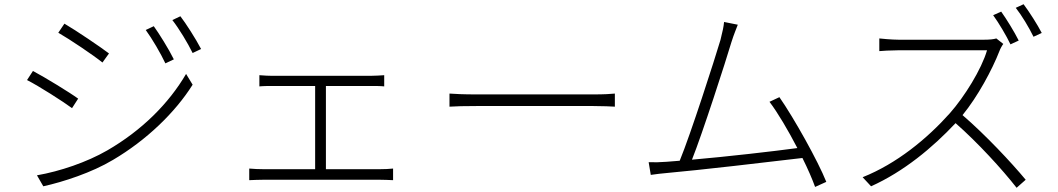

<svg xmlns="http://www.w3.org/2000/svg" viewBox="-20 -858 5010 909"><path d="M708 -734 670 -716C700 -675 741 -605 763 -558L803 -577C779 -626 732 -701 708 -734ZM834 -781 796 -763C828 -722 869 -654 892 -607L932 -626C907 -674 859 -749 834 -781ZM285 -746 256 -703C310 -672 422 -597 465 -562L496 -605C458 -634 340 -714 285 -746ZM155 -28 185 24C280 3 415 -41 515 -101C673 -194 809 -325 892 -457L861 -508C779 -368 652 -241 488 -146C391 -90 264 -47 155 -28ZM136 -522 108 -479C165 -450 276 -379 321 -346L350 -391C312 -419 191 -493 136 -522Z M1523 -57V-451H1733C1755 -451 1780 -451 1799 -449V-502C1781 -501 1758 -499 1733 -499H1270C1258 -499 1229 -500 1208 -502V-449C1228 -451 1259 -451 1271 -451H1472V-57H1226C1205 -57 1182 -58 1160 -60V-5C1183 -6 1206 -7 1226 -7H1779C1794 -7 1822 -6 1841 -5V-60C1822 -58 1801 -57 1779 -57Z M2108 -353C2135 -355 2180 -356 2235 -356H2790C2836 -356 2873 -354 2891 -353V-415C2871 -413 2841 -411 2789 -411H2235C2176 -411 2134 -413 2108 -415Z M3892 3C3853 -95 3739 -299 3670 -398L3623 -376C3662 -325 3712 -240 3755 -157C3645 -142 3418 -116 3256 -102C3305 -224 3416 -568 3443 -659C3456 -700 3465 -719 3473 -741L3408 -754C3406 -732 3402 -713 3391 -669C3363 -575 3250 -223 3198 -97C3174 -95 3153 -93 3135 -92C3107 -90 3079 -89 3051 -90L3061 -30C3089 -34 3113 -37 3138 -39C3276 -51 3630 -92 3779 -110C3805 -58 3826 -9 3839 27Z M4803 -666C4782 -708 4745 -768 4720 -803L4682 -786C4709 -749 4745 -688 4764 -648ZM4697 -676C4684 -672 4665 -670 4639 -670H4234C4203 -670 4149 -675 4143 -676V-616C4147 -617 4202 -620 4234 -620H4653C4627 -530 4546 -400 4477 -322C4369 -201 4225 -83 4064 -19L4104 24C4259 -46 4394 -158 4504 -275C4609 -183 4725 -56 4793 31L4836 -7C4767 -90 4646 -219 4537 -313C4609 -401 4677 -527 4712 -617C4715 -626 4725 -644 4730 -650ZM4789 -821C4818 -784 4851 -729 4873 -684L4912 -702C4892 -741 4853 -802 4826 -838Z"/></svg>

Font: Noto Sans CJK Light
Style: Regular
Weight: 300
Designer: Ryoko NISHIZUKA (kana & ideographs); Paul D. Hunt (Latin, Greek & Cyrillic); Wenlong ZHANG (bopomofo); Sandoll Communica
Foundry: Adobe Systems Incorporated
Version: Version 1.000;PS 1;hotconv 1.0.78;makeotf.lib2.5.61930